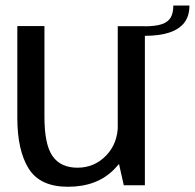

<svg xmlns="http://www.w3.org/2000/svg" viewBox="-20 -690 726 715"><path d="M441 0H519.5V-592.5H418.5V-100ZM145.5 -593H44.5V-251Q44.5 -130 86.8 -62.2Q129 5.5 233 5.5Q341 5.5 404.8 -59.2Q468.5 -124 468.5 -196.5L419 -226Q419 -156 375.2 -110.8Q331.5 -65.5 268.5 -65.5Q206 -65.5 175.8 -108.5Q145.5 -151.5 145.5 -255ZM516.5 -592V-556.5Q573.5 -556.5 610.5 -568.8Q647.5 -581 666.5 -605.8Q685.5 -630.5 685.5 -669.5H625.5Q625.5 -641.5 615.5 -624.5Q605.5 -607.5 582 -599.8Q558.5 -592 516.5 -592Z"/></svg>

Font: Anybody Thin
Style: Regular
Weight: 400
Version: Version 1.113;gftools[0.9.25]